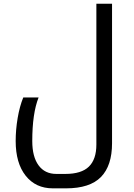

<svg xmlns="http://www.w3.org/2000/svg" viewBox="-20 -780 727 1040"><path d="M266.1 240.2Q173.3 240.2 119.1 171.9Q64.9 103.5 64.9 -16.1Q64.9 -77.6 75.7 -140.9Q86.4 -204.1 106 -252H189Q154.8 -165.5 154.8 -16.1Q154.8 69.3 189 115.7Q223.1 162.1 285.2 162.1H334Q420.9 162.1 461.4 122.6Q502 83 502 2.9V-759.8H586.9V-3.9Q586.9 117.2 526.9 178.7Q466.8 240.2 337.9 240.2Z"/></svg>

Font: Noto Sans Kufi Arabic
Style: Regular
Weight: 400
Designer: Monotype Design team
Foundry: Monotype Imaging Inc.
Version: Version 1.02